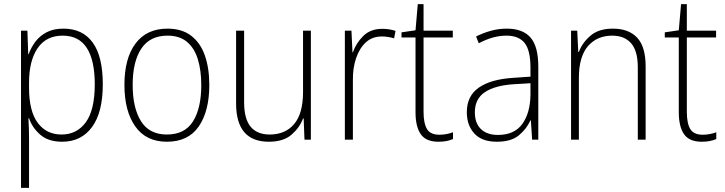

<svg xmlns="http://www.w3.org/2000/svg" viewBox="-20 -678 3520 932"><path d="M288 -539Q381 -539 430 -471.5Q479 -404 479 -269Q479 -132 426.5 -61Q374 10 282 10Q214 10 175 -24.5Q136 -59 121 -104H118Q121 -55 121 -1V234H82V-529H113L117 -415H119Q131 -448 152 -476Q173 -504 206.5 -521.5Q240 -539 288 -539ZM284 -505Q204 -505 162.5 -444Q121 -383 121 -277V-251Q121 -139 163 -82Q205 -25 279 -25Q353 -25 396.5 -84.5Q440 -144 440 -269Q440 -385 401.5 -445Q363 -505 284 -505Z M996 -265Q996 -139 945 -64.5Q894 10 790 10Q689 10 636.5 -64.5Q584 -139 584 -266Q584 -395 638 -467Q692 -539 793 -539Q863 -539 908 -504.5Q953 -470 974.5 -408.5Q996 -347 996 -265ZM624 -266Q624 -154 664.5 -89.5Q705 -25 790 -25Q877 -25 917 -89Q957 -153 957 -265Q957 -336 940.5 -390Q924 -444 888 -474.5Q852 -505 793 -505Q708 -505 666 -442Q624 -379 624 -266Z M1489 -529V0H1458L1454 -103H1451Q1435 -59 1395.5 -24.5Q1356 10 1285 10Q1126 10 1126 -176V-529H1165V-182Q1165 -101 1196.5 -63Q1228 -25 1289 -25Q1365 -25 1408 -76Q1451 -127 1451 -232V-529Z M1835 -538Q1871 -538 1900 -528L1893 -492Q1879 -496 1864.5 -498.5Q1850 -501 1834 -501Q1787 -501 1756 -472.5Q1725 -444 1708.5 -395.5Q1692 -347 1693 -288V0H1654V-529H1686L1691 -424H1693Q1708 -468 1743 -503Q1778 -538 1835 -538Z M2113 -24Q2132 -24 2149 -27.5Q2166 -31 2179 -36V-3Q2165 3 2148 6.5Q2131 10 2108 10Q2048 10 2022.5 -26.5Q1997 -63 1997 -133V-496H1929V-521L1997 -531L2008 -658H2036V-529H2178V-496H2036V-135Q2036 -80 2052.5 -52Q2069 -24 2113 -24Z M2440 -539Q2518 -539 2555.5 -495.5Q2593 -452 2593 -355V0H2563L2557 -94H2555Q2536 -52 2498.5 -21Q2461 10 2392 10Q2319 10 2282.5 -30Q2246 -70 2246 -133Q2246 -212 2304 -252.5Q2362 -293 2469 -300L2555 -306V-349Q2555 -434 2526.5 -469.5Q2498 -505 2438 -505Q2406 -505 2373 -496Q2340 -487 2304 -468L2291 -501Q2325 -518 2362.5 -528.5Q2400 -539 2440 -539ZM2472 -269Q2382 -263 2333.5 -230.5Q2285 -198 2285 -133Q2285 -80 2314.5 -51.5Q2344 -23 2397 -23Q2477 -23 2515.5 -76.5Q2554 -130 2555 -219V-274Z M2955 -539Q3032 -539 3073 -495Q3114 -451 3114 -356V0H3076V-351Q3076 -431 3043.5 -468Q3011 -505 2952 -505Q2878 -505 2834 -454Q2790 -403 2790 -300V0H2752V-529H2782L2787 -426H2790Q2806 -470 2846 -504.5Q2886 -539 2955 -539Z M3391 -24Q3410 -24 3427 -27.5Q3444 -31 3457 -36V-3Q3443 3 3426 6.5Q3409 10 3386 10Q3326 10 3300.5 -26.5Q3275 -63 3275 -133V-496H3207V-521L3275 -531L3286 -658H3314V-529H3456V-496H3314V-135Q3314 -80 3330.5 -52Q3347 -24 3391 -24Z"/></svg>

Font: Noto Sans Khmer SemiCondensed ExtraLight
Style: Regular
Weight: 200
Width: 4
Designer: Danh Hong and the Monotype Design Team
Foundry: Monotype Imaging Inc.
Version: Version 2.004; ttfautohint (v1.8.4.7-5d5b)